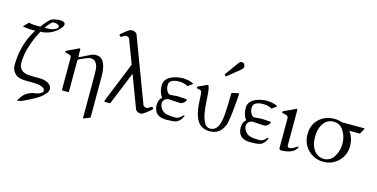

<svg xmlns="http://www.w3.org/2000/svg" viewBox="-93 -1300 3974 2024"><g transform="rotate(15 1893.5 -288.0)"><path d="M376 -710Q437 -710 437 -677Q437 -661 417 -636Q377 -590 323 -564.5Q269 -539 211 -539Q134 -401 109 -261Q101 -212 101 -174Q101 -97 164 -75Q197 -63 253 -63H316Q430 -63 459 -4Q464 6 464 21.5Q464 37 454.5 53.5Q445 70 415 100Q372 142 216 214Q197 223 167 227H160Q193 162 232 136Q249 125 267 118.5Q285 112 301 105Q341 104 373.5 88.5Q406 73 406 60Q406 40 397 30.5Q388 21 358.5 10.5Q329 0 267 0H213Q123 0 91 -25.5Q59 -51 49 -78Q39 -105 39 -123Q39 -305 110 -453Q131 -496 154 -534Q62 -534 17 -546L71 -600Q98 -591 132.5 -590.5Q167 -590 197 -590Q216 -619 239.5 -645.5Q263 -672 278 -684.5Q293 -697 324 -703.5Q355 -710 376 -710ZM293 -654Q261 -620 243 -591H281Q309 -591 333 -599Q384 -616 384 -636Q384 -653 366 -661Q348 -669 327.5 -669Q307 -669 293 -654Z M650 -474Q656 -477 657 -477Q665 -477 665 -465V-389Q667 -384 669 -384Q672 -384 673 -384.5Q674 -385 677 -386L784 -439Q809 -453 841 -453Q873 -453 890 -442Q956 -403 956 -247V194Q956 198 949 202L887 227Q880 227 880 219V-257Q880 -322 869.5 -349.5Q859 -377 842 -391.5Q825 -406 797 -406Q769 -406 678 -362Q666 -355 665 -349V-8Q665 0 658 0H597Q589 0 589 -8V-356Q589 -377 567 -385Q557 -388 545.5 -390.5Q534 -393 527.5 -394.5Q521 -396 519.5 -398Q518 -400 518 -405.5Q518 -411 525 -415Z M1551 -77Q1568 -77 1568 -60Q1568 -54 1555 -43Q1542 -32 1509.5 -7.5Q1477 17 1469 19Q1461 21 1448.5 21Q1436 21 1419.5 13.5Q1403 6 1397 -8L1264 -362L1120 -8Q1119 -7 1117.5 -3.5Q1116 0 1113 0H1062Q1051 0 1051 -10L1230 -452L1133 -709Q1125 -730 1093 -730Q1084 -730 1072 -722L1053 -709Q1047 -706 1042 -706Q1037 -706 1031 -713Q1025 -720 1025 -724Q1025 -728 1026.5 -729.5Q1028 -731 1068.5 -764Q1109 -797 1121 -800Q1133 -803 1145.5 -803Q1158 -803 1174.5 -795.5Q1191 -788 1197 -773L1460 -74Q1469 -53 1500 -53Q1510 -53 1522 -61L1540 -73Q1546 -77 1551 -77Z M1630 -199Q1592 -246 1592 -324Q1592 -381 1642.5 -414.5Q1693 -448 1781 -454Q1862 -454 1910 -425L1857 -386Q1815 -410 1757 -410Q1699 -410 1669 -385Q1652 -371 1652 -338.5Q1652 -306 1668 -278Q1684 -250 1705 -250L1783 -256L1854 -252Q1887 -252 1887 -245Q1887 -227 1866 -210.5Q1845 -194 1827 -194L1703 -201Q1667 -201 1646 -167Q1641 -158 1641 -139Q1641 -96 1683 -60Q1712 -36 1785 -34Q1804 -33 1822 -33Q1857 -33 1893 -75Q1895 -77 1900.5 -78.5Q1906 -80 1908 -82Q1907 -65 1894 -45Q1867 -4 1833.5 5Q1800 14 1730.5 14Q1661 14 1627.5 -19Q1594 -52 1594 -111Q1594 -132 1600 -153.5Q1606 -175 1630 -199Z M2206 -605Q2204 -607 2204 -608Q2204 -609 2206 -611L2310 -755Q2328 -779 2345 -779Q2362 -779 2372 -768Q2382 -757 2382 -738.5Q2382 -720 2355 -697L2224 -591Q2221 -589 2219.5 -589Q2218 -589 2217 -591ZM2095 -24Q2025 -89 2019 -277Q2017 -363 2009 -372Q2001 -381 1992.5 -383Q1984 -385 1970 -387Q1956 -389 1956 -397Q1956 -405 1964 -410L2056 -453Q2057 -453 2059 -453Q2061 -453 2063 -453Q2082 -453 2089.5 -316.5Q2097 -180 2112 -124Q2127 -68 2148.5 -41.5Q2170 -15 2202 -15Q2258 -15 2286 -72Q2309 -119 2315.5 -214.5Q2322 -310 2322 -426Q2322 -437 2332 -439Q2378 -449 2388 -451.5Q2398 -454 2401 -454Q2404 -454 2403 -438.5Q2402 -423 2400 -393Q2382 -149 2360 -96.5Q2338 -44 2301.5 -15.5Q2265 13 2200.5 13Q2136 13 2095 -24Z M2547 -199Q2509 -246 2509 -324Q2509 -381 2559.5 -414.5Q2610 -448 2698 -454Q2779 -454 2827 -425L2774 -386Q2732 -410 2674 -410Q2616 -410 2586 -385Q2569 -371 2569 -338.5Q2569 -306 2585 -278Q2601 -250 2622 -250L2700 -256L2771 -252Q2804 -252 2804 -245Q2804 -227 2783 -210.5Q2762 -194 2744 -194L2620 -201Q2584 -201 2563 -167Q2558 -158 2558 -139Q2558 -96 2600 -60Q2629 -36 2702 -34Q2721 -33 2739 -33Q2774 -33 2810 -75Q2812 -77 2817.5 -78.5Q2823 -80 2825 -82Q2824 -65 2811 -45Q2784 -4 2750.5 5Q2717 14 2647.5 14Q2578 14 2544.5 -19Q2511 -52 2511 -111Q2511 -132 2517 -153.5Q2523 -175 2547 -199Z M3137 -66Q3146 -73 3150 -73Q3154 -73 3154 -66Q3154 -62 3150 -56Q3110 13 2980 13Q2976 13 2969.5 8.5Q2963 4 2963 -7V-333Q2963 -353 2941 -361Q2931 -364 2920 -366.5Q2909 -369 2902 -371Q2895 -373 2893.5 -374.5Q2892 -376 2892 -381.5Q2892 -387 2899 -391L3024 -450Q3030 -453 3031 -453Q3040 -453 3040 -441V-55Q3040 -34 3065 -34Q3090 -34 3137 -66Z M3626 -373Q3676 -310 3676 -215.5Q3676 -121 3609 -53.5Q3542 14 3444 14Q3346 14 3278 -54Q3210 -122 3210 -225Q3210 -328 3277 -391Q3344 -454 3445 -454Q3488 -454 3531 -439H3767Q3772 -439 3773.5 -437.5Q3775 -436 3775 -432L3747 -381Q3745 -377 3744.5 -375Q3744 -373 3739 -373ZM3328 -357Q3294 -302 3294 -220Q3294 -85 3376 -35Q3405 -17 3443 -17Q3513 -17 3552.5 -80Q3592 -143 3592 -221.5Q3592 -300 3552.5 -361.5Q3513 -423 3441.5 -423Q3370 -423 3328 -357Z"/></g></svg>

Font: Cardo
Style: Regular
Weight: 400
Designer: David J. Perry
Foundry: David J. Perry
Version: Version 1.0451